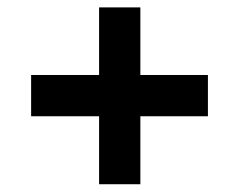

<svg xmlns="http://www.w3.org/2000/svg" viewBox="-20 -629 634 509"><path d="M531.2 -430.2V-320.8H352.1V-140.6H242.7V-320.8H62.5V-430.2H242.7V-609.4H352.1V-430.2Z"/></svg>

Font: Manrope3 ExtraBold
Style: Bold
Weight: 800
Width: 4
Designer: Mikhail Sharanda
Foundry: Mikhail Sharanda
Version: Version 3.000;PS 003.000;hotconv 1.0.88;makeotf.lib2.5.64775